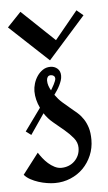

<svg xmlns="http://www.w3.org/2000/svg" viewBox="-48 -651 391 694"><g transform="rotate(-5 147.0 -304.5)"><path d="M268.1 -134.8Q268.1 -104.5 256.8 -78.1Q245.6 -51.8 226.3 -32.2Q207 -12.7 180.4 -1.5Q153.8 9.8 123 9.8Q109.9 9.8 94.5 7.3Q79.1 4.9 64 0Q48.8 -4.9 35.4 -12.2Q22 -19.5 13.2 -29.8L70.8 -105Q76.7 -95.7 85.2 -84.7Q93.8 -73.7 104.2 -64.5Q114.7 -55.2 126.7 -49.1Q138.7 -43 150.9 -43Q165 -43 177.5 -47.9Q189.9 -52.7 199.2 -61.8Q208.5 -70.8 213.9 -83Q219.2 -95.2 219.2 -109.9Q219.2 -129.4 205.8 -145.8Q192.4 -162.1 174.1 -177.5Q155.8 -192.9 136 -209.2Q116.2 -225.6 104 -245.1L53.2 -170.9L34.2 -185.1L92.8 -266.1Q85.9 -280.3 82 -295.9Q78.1 -311.5 78.1 -327.1Q78.1 -340.3 82.5 -355Q86.9 -369.6 95.2 -381.8Q103.5 -394 115.5 -402.1Q127.4 -410.2 143.1 -410.2Q158.2 -410.2 168.7 -400.9Q179.2 -391.6 179.2 -375Q179.2 -366.2 176.3 -357.4Q173.3 -348.6 168.9 -339.8Q164.6 -331.1 159.2 -323Q153.8 -314.9 148.9 -308.1Q160.6 -291.5 174.3 -279.3Q188 -267.1 201.2 -256.3Q214.4 -245.6 226.6 -234.9Q238.8 -224.1 247.8 -210.4Q256.8 -196.8 262.5 -178.7Q268.1 -160.6 268.1 -134.8ZM157.2 -366.2Q157.2 -373 152.6 -376.5Q147.9 -379.9 142.1 -379.9Q133.8 -379.9 130.4 -374.3Q127 -368.7 127 -361.8Q127 -352.1 130.1 -342.8Q133.3 -333.5 138.2 -325.2Q140.1 -328.6 143.3 -334Q146.5 -339.4 149.7 -345.5Q152.8 -351.6 155 -357.2Q157.2 -362.8 157.2 -366.2ZM278.8 -585.4 144 -433.6 2.9 -565.4 52.7 -617.7 171.9 -504.4 254.9 -605.5Z"/></g></svg>

Font: Redressed
Style: Regular
Weight: 400
Designer: Astigmatic (AOETI)
Foundry: Astigmatic (AOETI)
Version: Version 1.000